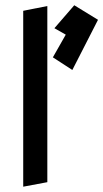

<svg xmlns="http://www.w3.org/2000/svg" viewBox="-20 -702 391 727"><path d="M261.2 -682.1 186 -595.2 229 -570.8 180.2 -484.9 253.9 -437 351.1 -627ZM67.9 -661.1V4.9L159.2 -12.2V-679.2Z"/></svg>

Font: Comic Neue Angular
Style: Bold
Weight: 700
Designer: Craig Rozynski
Foundry: Craig Rozynski
Version: Version 2.003